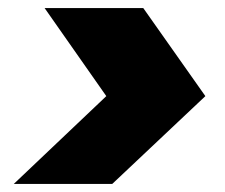

<svg xmlns="http://www.w3.org/2000/svg" viewBox="-20 -584 559 477"><path d="M14.2 -127 244.1 -345.2 90.8 -564H335.9L490.2 -345.2L258.8 -127Z"/></svg>

Font: Poppins ExtraBold
Style: Italic
Weight: 800
Italic angle: -10°
Designer: Ninad Kale (Devanagari), Jonny Pinhorn (Latin)
Foundry: Indian Type Foundry
Version: Version 3.200;PS 1.000;hotconv 16.6.54;makeotf.lib2.5.65590